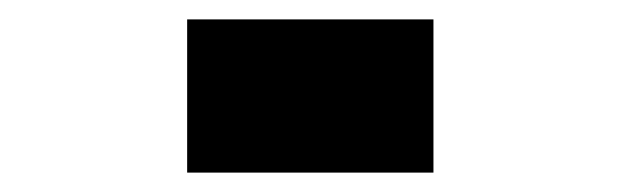

<svg xmlns="http://www.w3.org/2000/svg" viewBox="-20 -374 640 198"><path d="M173 -196V-354H427V-196Z"/></svg>

Font: Chivo Mono Black
Style: Regular
Weight: 900
Designer: Hector Gatti
Foundry: Omnibus-Type
Version: Version 1.008